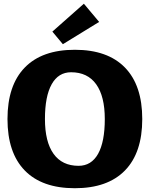

<svg xmlns="http://www.w3.org/2000/svg" viewBox="-20 -996 800 1026"><path d="M315.9 -759.8 259.8 -827.1 428.2 -976.1 509.8 -878.9ZM647.7 -635Q740.2 -540 740.2 -359.9Q740.2 -179.7 647.7 -85Q555.2 9.8 379.9 9.8Q204.6 9.8 112.3 -85Q20 -179.7 20 -359.9Q20 -540 112.3 -635Q204.6 -730 379.9 -730Q555.2 -730 647.7 -635ZM359.9 -609.9Q292 -609.9 256.1 -545.7Q220.2 -481.4 220.2 -359.9Q220.2 -238.3 266.1 -174.1Q312 -109.9 399.9 -109.9Q468.3 -109.9 504.2 -174.1Q540 -238.3 540 -359.9Q540 -481.4 493.9 -545.7Q447.8 -609.9 359.9 -609.9Z"/></svg>

Font: Zantroke
Style: Regular
Weight: 500
Foundry: gluk
Version: Version 0.36